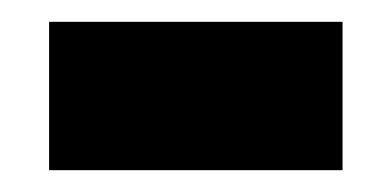

<svg xmlns="http://www.w3.org/2000/svg" viewBox="-20 -356 359 176"><path d="M25 -200V-336H294V-200Z"/></svg>

Font: Noto Sans Georgian ExtraBold
Style: Regular
Weight: 800
Designer: Monotype Design Team, Akaki Razmadze
Foundry: Google LLC
Version: Version 2.005; ttfautohint (v1.8.4.7-5d5b)